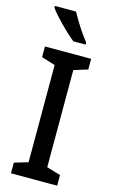

<svg xmlns="http://www.w3.org/2000/svg" viewBox="-141 -992 613 1044"><g transform="rotate(15 166.0 -470.5)"><path d="M296 0H36V-60L113 -83V-630L36 -654V-714H296V-654L218 -630V-83L296 -60ZM150 -941Q162 -919 179 -891Q196 -863 214 -837Q232 -811 247 -793V-781H178Q156 -798 126.5 -826.5Q97 -855 70.5 -883.5Q44 -912 31 -931V-941Z"/></g></svg>

Font: Noto Sans Ethiopic SemiCondensed Medium
Style: Regular
Weight: 500
Width: 4
Designer: Monotype Design Team
Foundry: Monotype Imaging Inc.
Version: Version 2.102; ttfautohint (v1.8.4.7-5d5b)